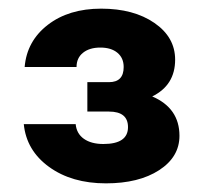

<svg xmlns="http://www.w3.org/2000/svg" viewBox="-20 -780 470 444"><path d="M182 -522V-590H232Q266 -590 266 -625Q266 -646 251.5 -658Q237 -670 212 -670Q187 -670 172 -658Q157 -646 157 -625H37Q42 -685 90.5 -722.5Q139 -760 214 -760Q289 -760 337 -727Q385 -694 385 -642Q385 -583 332 -557Q395 -530 395 -466Q395 -417 348 -386.5Q301 -356 225 -356Q146 -356 93.5 -394Q41 -432 35 -493H155Q157 -471 174 -459Q191 -447 219 -447Q276 -447 276 -486Q276 -522 232 -522Z"/></svg>

Font: Overused Grotesk
Style: Bold Italic
Weight: 700
Italic angle: -10°
Version: Version 0.003